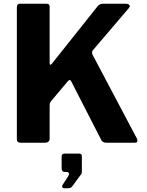

<svg xmlns="http://www.w3.org/2000/svg" viewBox="-20 -762 784 1025"><path d="M710 -24Q715 -15 713 -7.5Q711 0 699 0H549Q527 0 520 -16L359 -330Q352 -341 340 -326L251 -220Q245 -212 245 -199V-23Q245 0 218 0H92Q79 0 74.5 -5Q70 -10 70 -20V-723Q70 -742 86 -742H230Q245 -742 245 -725V-426Q245 -417 248.5 -416.5Q252 -416 257 -422L499 -726Q505 -734 512 -738Q519 -742 532 -742H652Q665 -742 670.5 -735Q676 -728 668 -719L476 -494Q468 -484 474 -470L710 -24ZM323 243Q316 243 313 237.5Q310 232 313 227L344 179Q350 170 347.5 163Q345 156 336 156H327Q309 156 309 137V75Q309 58 324 58H403Q417 58 417 72V156Q417 159 416 162Q415 165 414 167L367 231Q362 238 356.5 240.5Q351 243 339 243Z"/></svg>

Font: Libre Franklin
Style: Bold
Weight: 700
Designer: Pablo Impallari, Rodrigo Fuenzalida, Nhung Nguyen
Foundry: Impallari Type
Version: Version 3.000